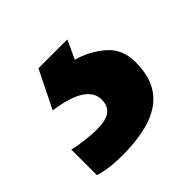

<svg xmlns="http://www.w3.org/2000/svg" viewBox="-87 -71 381 381"><g transform="rotate(-45 103.5 120.0)"><path d="M207 127.9C207 103 198.7 83.5 182.1 69.3C165.5 55.2 146.5 44.9 125 39.1L143.1 0H62L22.9 79.1C79.1 86.9 106.9 105 106.9 132.8C106.9 159.7 87.4 168 58.1 168C38.1 168 9.8 164.1 -5.9 160.2V231.9C9.8 237.3 31.7 240.2 57.1 240.2C165 240.2 207 200.2 207 127.9Z"/></g></svg>

Font: Noto Reveo Sans
Style: Regular
Weight: 600
Designer: Monotype Design Team
Foundry: Monotype Imaging Inc.
Version: Version 2.007